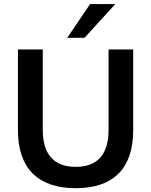

<svg xmlns="http://www.w3.org/2000/svg" viewBox="-20 -941 764 970"><path d="M362.7 9.8C552.9 9.8 652.9 -90.2 652.9 -283.3V-691.2H528.4V-284.3C528.4 -159.8 471.6 -98 362.7 -98C253.9 -98 196.1 -159.8 196.1 -284.3V-691.2H70.6V-283.3C70.6 -90.2 172.5 9.8 362.7 9.8ZM319.6 -750H406.9L562.7 -920.6H435.3Z"/></svg>

Font: LL Pando Sans
Style: Bold
Weight: 700
Designer: Joshua Smith
Foundry: Joshua Smith
Version: Version 1.000;Glyphs 3.2.1 (3258)